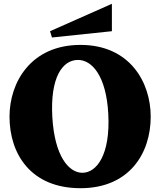

<svg xmlns="http://www.w3.org/2000/svg" viewBox="-20 -969 842 1009"><path d="M403 20C658 20 772 -161 772 -356C772 -537 662 -733 403 -733C143 -733 30 -537 30 -356C30 -161 141 20 403 20ZM413 -61C341 -61 267 -149 255 -353C243 -564 309 -652 387 -654C464 -656 538 -569 549 -372C561 -154 487 -61 413 -61ZM253 -772 568 -805V-949L243 -805Z"/></svg>

Font: Sinistre Bold
Style: Regular
Weight: 900
Designer: Jules Durand
Foundry: Collletttivo
Version: Version 69.420;Glyphs 3.2 (3217)